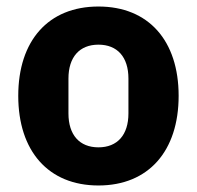

<svg xmlns="http://www.w3.org/2000/svg" viewBox="-20 -557 604 589"><path d="M282 12C436 12 528 -94 528 -263C528 -432 436 -537 282 -537C128 -537 36 -432 36 -263C36 -94 128 12 282 12ZM282 -105C224 -105 190 -143 190 -209V-316C190 -382 224 -420 282 -420C340 -420 374 -382 374 -316V-209C374 -143 340 -105 282 -105Z"/></svg>

Font: Braiins Sans
Style: Bold
Weight: 700
Designer: Mike Abbink, Paul van der Laan, Pieter van Rosmalen, Jiri Chlebus, Lubos Buracinsky
Foundry: Bold Monday, Sudetype
Version: Version 1.000;hotconv 1.0.109;makeotfexe 2.5.65596